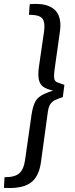

<svg xmlns="http://www.w3.org/2000/svg" viewBox="-44 -789 383 975"><path d="M107 -768Q169 -773 205 -757.5Q241 -742 254 -710Q267 -678 261 -634L233 -435Q229 -404 231.5 -390Q234 -376 246.5 -371Q259 -366 283 -358L275 -296Q251 -288 236 -281Q221 -274 212 -261Q203 -248 199 -221L164 34Q158 81 138 111.5Q118 142 79 155.5Q40 169 -24 165L-21 111Q32 111 54.5 90.5Q77 70 83 25L117 -212Q123 -247 133 -268.5Q143 -290 165 -303.5Q187 -317 226 -329Q193 -336 175.5 -348.5Q158 -361 153 -386Q148 -411 154 -452L180 -631Q186 -676 171 -695Q156 -714 103 -714Z"/></svg>

Font: Exo 2
Style: Italic
Weight: 400
Italic angle: -8°
Designer: Natanael Gama
Foundry: Natanael Gama
Version: Version 2.010